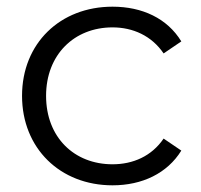

<svg xmlns="http://www.w3.org/2000/svg" viewBox="-20 -550 603 575"><path d="M317 5C406 5 481 -31 523 -99L470 -135C434 -82 378 -58 317 -58C202 -58 118 -139 118 -263C118 -386 202 -468 317 -468C378 -468 434 -443 470 -390L523 -426C481 -495 406 -530 317 -530C160 -530 46 -420 46 -263C46 -106 160 5 317 5Z"/></svg>

Font: Montserrat Lite
Style: Regular
Weight: 400
Designer: Julieta Ulanovsky
Foundry: Julieta Ulanovsky
Version: Version 7.200;PS 007.200;hotconv 1.0.88;makeotf.lib2.5.64775